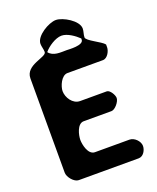

<svg xmlns="http://www.w3.org/2000/svg" viewBox="-162 -989 885 1084"><g transform="rotate(-20 281.0 -447.0)"><path d="M187 -746C187 -714 60 -715 60 -633V-67C60 -39 93 0 120 0H480C510 0 527 -34 527 -58C527 -86 497 -117 467 -117H260C219 -117 206 -183 206 -210C206 -237 220 -303 260 -303H427C449 -303 480 -341 480 -363C480 -381 459 -417 440 -417H280C236 -417 206 -465 206 -503C206 -532 230 -590 267 -590H480C508 -590 527 -628 527 -650V-667C510 -690 426 -725 426 -746C426 -763 434 -780 434 -797C434 -845 349 -894 307 -894C265 -894 180 -845 180 -797C180 -780 187 -763 187 -746ZM200 -740C222 -767 270 -800 307 -800C342 -800 383 -770 407 -747V-740C407 -705 319 -713 307 -713C271 -713 225 -707 200 -740Z"/></g></svg>

Font: Asimov Print
Style: Regular
Weight: 500
Designer: Google
Version: Version 2.000980: 2014